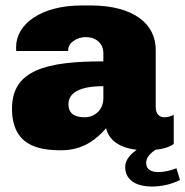

<svg xmlns="http://www.w3.org/2000/svg" viewBox="-20 -541 680 704"><path d="M627 76C606 84 583 90 560 90C539 90 516 83 516 56C516 35 533 20 550 8C582 5 603 -3 617 -13V-120C606 -114 594 -111 582 -111C567 -111 551 -121 551 -148V-359C551 -451 473 -521 312 -521H279C131 -521 39 -453 39 -368C39 -362 39 -357 40 -354H230V-358C230 -386 265 -405 294 -405C330 -405 359 -384 359 -345V-316C151 -316 24 -285 24 -143C24 -7 121 10 204 10C286 10 334 -31 369 -71C378 -30 415 1 481 8C460 24 439 44 439 71C439 126 490 143 536 143C573 143 608 135 640 119ZM359 -181C359 -138 327 -111 291 -111C260 -111 231 -120 231 -159C231 -198 267 -225 359 -225Z"/></svg>

Font: Chivo Light
Style: Bold
Weight: 900
Designer: Hector Gatti
Foundry: Omnibus-Type
Version: Version 1.003;PS 001.003;hotconv 1.0.70;makeotf.lib2.5.58329